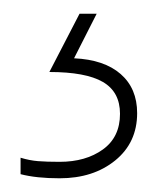

<svg xmlns="http://www.w3.org/2000/svg" viewBox="-20 -20 233 280"><path d="M180 145Q180 188 148 214Q116 240 67 240Q33 240 10 234V210Q23 214 35.5 215Q48 216 67 216Q105 216 130 198Q155 180 155 146Q155 114 130 99.5Q105 85 52 85L96 0H121L88 65Q132 67 156 88Q180 109 180 145Z"/></svg>

Font: Noto Sans Bengali Thin
Style: Regular
Weight: 100
Designer: Jelle Bosma - Monotype Design Team
Foundry: Monotype Imaging Inc.
Version: Version 2.003; ttfautohint (v1.8.4.7-5d5b)